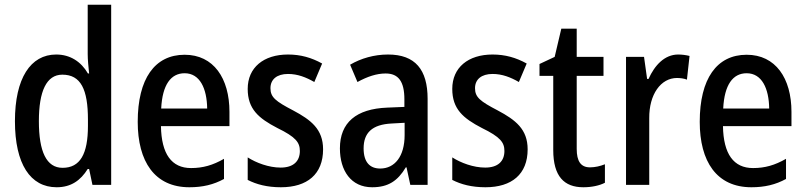

<svg xmlns="http://www.w3.org/2000/svg" viewBox="-20 -780 3399 810"><path d="M219 10C280 10 320 -19 350 -67H356L370 0H449V-760H350V-552C350 -528 353 -499 356 -470H351C322 -520 276 -550 217 -550C109 -550 43 -450 43 -269C43 -88 108 10 219 10ZM244 -72C176 -72 144 -140 144 -269C144 -395 176 -465 243 -465C321 -465 351 -403 351 -275V-249C351 -130 318 -72 244 -72Z M759 -549C633 -549 561 -448 561 -266C561 -99 632 10 779 10C835 10 881 -1 925 -25V-110C878 -83 836 -71 786 -71C704 -71 661 -130 659 -248H948V-308C948 -450 881 -549 759 -549ZM759 -471C823 -471 853 -407 854 -322H660C665 -423 701 -471 759 -471Z M1343 -150C1343 -235 1292 -274 1217 -314C1142 -353 1121 -370 1121 -408C1121 -445 1148 -468 1195 -468C1236 -468 1271 -454 1306 -434L1339 -512C1294 -537 1248 -550 1195 -550C1092 -550 1025 -495 1025 -405C1025 -320 1071 -281 1150 -240C1228 -202 1245 -179 1245 -143C1245 -100 1218 -73 1164 -73C1114 -73 1061 -93 1025 -116V-21C1062 -2 1107 10 1165 10C1276 10 1343 -45 1343 -150Z M1617 -550C1559 -550 1503 -534 1457 -507L1488 -434C1530 -457 1569 -470 1607 -470C1661 -470 1686 -436 1686 -361V-329L1614 -326C1483 -321 1414 -263 1414 -154C1414 -60 1461 10 1550 10C1618 10 1658 -17 1692 -74H1695L1711 0H1784V-363C1784 -486 1732 -550 1617 -550ZM1633 -259 1687 -262V-210C1687 -120 1645 -69 1584 -69C1541 -69 1514 -95 1514 -154C1514 -219 1549 -255 1633 -259Z M2206 -150C2206 -235 2155 -274 2080 -314C2005 -353 1984 -370 1984 -408C1984 -445 2011 -468 2058 -468C2099 -468 2134 -454 2169 -434L2202 -512C2157 -537 2111 -550 2058 -550C1955 -550 1888 -495 1888 -405C1888 -320 1934 -281 2013 -240C2091 -202 2108 -179 2108 -143C2108 -100 2081 -73 2027 -73C1977 -73 1924 -93 1888 -116V-21C1925 -2 1970 10 2028 10C2139 10 2206 -45 2206 -150Z M2469 -74C2430 -74 2413 -100 2413 -152V-460H2526V-540H2413V-659H2348L2320 -540L2256 -510V-460H2314V-147C2314 -36 2360 10 2441 10C2476 10 2509 3 2532 -9V-87C2512 -79 2490 -74 2469 -74Z M2841 -550C2784 -550 2742 -505 2716 -447H2710L2697 -540H2621V0H2719V-281C2718 -382 2768 -451 2836 -451C2849 -451 2866 -449 2878 -444L2889 -544C2873 -548 2856 -550 2841 -550Z M3130 -549C3004 -549 2932 -448 2932 -266C2932 -99 3003 10 3150 10C3206 10 3252 -1 3296 -25V-110C3249 -83 3207 -71 3157 -71C3075 -71 3032 -130 3030 -248H3319V-308C3319 -450 3252 -549 3130 -549ZM3130 -471C3194 -471 3224 -407 3225 -322H3031C3036 -423 3072 -471 3130 -471Z"/></svg>

Font: Noto Sans Sinhala UI Condensed Medium
Style: Regular
Weight: 500
Width: 3
Designer: Jelle Bosma - Monotype Design Team
Foundry: Monotype Imaging Inc.
Version: Version 2.006